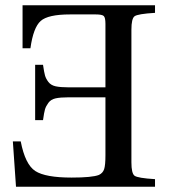

<svg xmlns="http://www.w3.org/2000/svg" viewBox="-20 -712 646 732"><path d="M29 -173H59Q76 -85 114.5 -60Q153 -35 253 -35Q331 -35 357 -45Q372 -52 377 -67Q382 -82 382 -120V-341H242Q210 -341 192 -337Q174 -333 164.5 -320Q155 -307 151.5 -295Q148 -283 144 -254H114V-465H144Q148 -437 151.5 -424.5Q155 -412 164.5 -399.5Q174 -387 192 -383Q210 -379 242 -379H382V-621Q382 -645 375.5 -651Q369 -657 345 -657H247Q163 -657 135 -632Q107 -607 96 -528H66V-692H571V-663Q505 -659 493 -650Q481 -641 481 -599V-93Q481 -51 493 -42Q505 -33 571 -29V0H41Z"/></svg>

Font: Linguistics Pro
Style: Regular
Weight: 400
Designer: Stefan Peev, Context Ltd
Foundry: Stefan Peev, Context Ltd
Version: Version 001.000